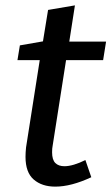

<svg xmlns="http://www.w3.org/2000/svg" viewBox="-20 -685 415 715"><path d="M320 -25Q245 10 186 10Q136 10 105.5 -16.5Q75 -43 75 -101Q75 -117 77 -136L128 -461H45L54 -516L140 -531L159 -648L259 -665L238 -530H375L364 -461H226L176 -142Q175 -138 174.5 -131.5Q174 -125 174 -118Q174 -90 186 -78Q198 -66 220 -66Q236 -66 256 -72Q276 -78 298 -89Z"/></svg>

Font: Bitter Medium
Style: Italic
Weight: 500
Italic angle: -9°
Designer: Sol Matas, and Bitter project Authors
Foundry: Sol Matas
Version: Version 2.001